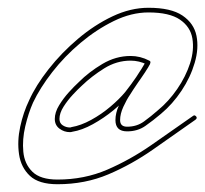

<svg xmlns="http://www.w3.org/2000/svg" viewBox="-20 -380 528 494"><path d="M364 -224Q369 -222 366 -216Q364 -211 358 -214Q338 -224 316 -224Q280 -224 248 -204Q216 -184 191 -160Q181 -151 167.5 -136.5Q154 -122 143.5 -105.5Q133 -89 133 -74Q133 -63 141.5 -57.5Q150 -52 160 -52Q162 -52 164 -53Q188 -57 214.5 -71.5Q241 -86 264 -105.5Q287 -125 302 -143Q317 -162 330 -181Q343 -200 355 -221Q358 -226 363 -224Q368 -221 366 -216Q362 -207 357 -200Q357 -200 357 -200Q357 -201 357 -201Q355 -197 353 -194Q351 -191 349 -188Q349 -188 349 -188Q349 -188 349 -188Q341 -176 332 -163Q323 -150 315 -137Q315 -137 315 -137Q315 -137 315 -137Q306 -124 297.5 -105.5Q289 -87 289 -71Q289 -54 307 -54Q332 -54 350.5 -67.5Q369 -81 386 -96Q414 -119 436 -151Q458 -183 469 -217Q480 -251 475 -281Q470 -311 443 -329.5Q416 -348 362 -348Q318 -348 273 -326Q228 -304 187 -269.5Q146 -235 114.5 -194.5Q83 -154 65 -116Q53 -89 45 -55Q37 -21 40 10.5Q43 42 63.5 62Q84 82 128 82Q197 82 256 56.5Q315 31 369 -6.5Q423 -44 477 -82Q481 -85 485 -80Q488 -76 483 -72Q429 -34 374 4.5Q319 43 259 68.5Q199 94 128 94Q80 94 57 72.5Q34 51 29 17Q24 -17 32 -54Q40 -91 55 -122Q72 -160 105 -202Q138 -244 180.5 -280Q223 -316 269.5 -338Q316 -360 362 -360Q420 -360 449.5 -340Q479 -320 485.5 -288Q492 -256 481 -218.5Q470 -181 447 -146.5Q424 -112 394 -87Q374 -70 354 -56Q334 -42 307 -42Q277 -42 277 -71Q277 -89 286 -109Q295 -129 305 -144Q305 -144 305 -144Q305 -144 305 -144Q313 -157 322 -169.5Q331 -182 339 -195Q339 -195 339 -195Q339 -195 339 -195Q341 -198 343 -201Q345 -204 347 -207Q347 -207 347 -207Q347 -207 347 -207Q351 -213 355 -221Q357 -226 363 -223Q368 -221 366 -215Q354 -194 340 -174.5Q326 -155 311 -136Q296 -116 271.5 -96Q247 -76 219 -60.5Q191 -45 166 -41Q163 -40 160 -40Q145 -40 133 -49Q121 -58 121 -74Q121 -91 132 -109Q143 -127 157 -142.5Q171 -158 183 -169Q209 -195 243.5 -215.5Q278 -236 316 -236Q341 -236 364 -224Q364 -224 364 -224Q364 -224 364 -224Z"/></svg>

Font: FRB American Cursive Thin
Style: Italic
Weight: 100
Italic angle: -25°
Version: Version 2.0;Modular Font Editor K font №1